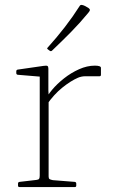

<svg xmlns="http://www.w3.org/2000/svg" viewBox="-20 -758 458 778"><path d="M141 0V-327H177V0ZM389 -455Q389 -449 383 -449H325Q318 -449 310.5 -447.5Q303 -446 296 -443Q266 -430 232 -402.5Q198 -375 169 -333L163 -351Q171 -370 191 -394Q211 -418 239.5 -440.5Q268 -463 300.5 -477.5Q333 -492 364 -492Q389 -492 389 -483ZM59 0Q53 0 53 -6V-14Q53 -20 59 -21L128 -29Q136 -30 138.5 -33.5Q141 -37 141 -47V-180H177V-43Q177 -35 180.5 -32.5Q184 -30 194 -28L283 -21Q289 -20 289 -14V-6Q289 0 283 0ZM141 -327V-471L160 -446L52 -455Q46 -456 46 -462V-469Q46 -475 52 -476L156 -491Q169 -493 172.5 -490.5Q176 -488 176 -480V-392L177 -374V-327ZM191 -553Q187 -549 182 -552L174 -558Q169 -561 173 -565Q210 -606 242.5 -648Q275 -690 303 -734Q306 -739 312 -738Q318 -737 325 -733.5Q332 -730 338 -726Q342 -723 343.5 -720.5Q345 -718 343.5 -714.5Q342 -711 336 -704Q303 -664 267 -627.5Q231 -591 191 -553Z"/></svg>

Font: Hahmlet Thin
Style: Regular
Weight: 250
Version: Version 1.002